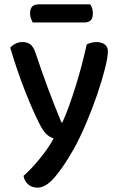

<svg xmlns="http://www.w3.org/2000/svg" viewBox="-20 -671 546 881"><path d="M158 -109Q133 -158 97 -248Q61 -338 27 -452Q36 -463 51 -470.5Q66 -478 83 -478Q105 -478 119 -467.5Q133 -457 142 -431Q169 -350 198 -271.5Q227 -193 262 -109H266Q281 -141 296.5 -184Q312 -227 327 -275Q342 -323 355 -372.5Q368 -422 378 -467Q388 -472 398.5 -475Q409 -478 423 -478Q445 -478 460 -467.5Q475 -457 475 -435Q475 -409 461.5 -355.5Q448 -302 426 -237.5Q404 -173 376 -107Q348 -41 320 10Q270 98 229.5 144Q189 190 153 190Q125 190 108.5 174.5Q92 159 88 136Q104 122 123 102Q142 82 161 59Q180 36 197 11.5Q214 -13 226 -36Q209 -41 193 -55.5Q177 -70 158 -109ZM130 -568Q126 -576 122 -586.5Q118 -597 118 -609Q118 -632 128.5 -641.5Q139 -651 156 -651H394Q406 -634 406 -610Q406 -587 396 -577.5Q386 -568 368 -568Z"/></svg>

Font: Baloo Thambi 2 Medium
Style: Regular
Weight: 500
Designer: Aadarsh Rajan and Ek Type
Foundry: Ek Type
Version: Version 1.640;hotconv 1.0.111;makeotfexe 2.5.65597; ttfautoh